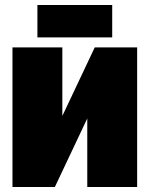

<svg xmlns="http://www.w3.org/2000/svg" viewBox="-20 -750 600 770"><path d="M530 0H330V-275L200 0H30V-560H230V-285L360 -560H530ZM130 -600V-730H430V-600Z"/></svg>

Font: Tektur Condensed Black
Style: Regular
Weight: 900
Width: 3
Designer: Adam Jagosz
Foundry: Adam Jagosz
Version: Version 1.005;gftools[0.9.30]